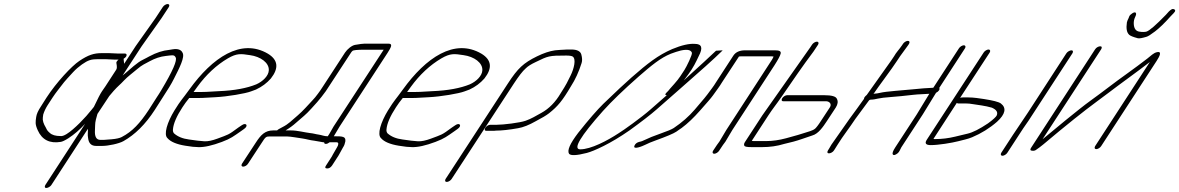

<svg xmlns="http://www.w3.org/2000/svg" viewBox="-20 -733 5859 954"><path d="M601 -467H566L521 -469H486C446 -469 418.6 -460 373.8 -430C336.5 -405 261.1 -325 211.1 -248L184.5 -206C169.1 -183 161.8 -166 159.9 -152C156.5 -127 153.6 -117 167.4 -86C188.7 -38 227.4 -19 281.8 -28C289.3 -29 302.2 -35 319.7 -46C349 -65 376.8 -89 403.1 -118L205.4 186C200.5 194 202 201 210 201C218 201 230.5 194 235.4 186L416.8 -93C417.4 -76 414.5 -64 417.6 -48C420.3 -21 433.9 -8 456.9 -8H488.9C516.9 -8 571.4 -19 593.8 -32C650.5 -64 702.6 -115 749.1 -187L788.6 -249C812.9 -286 832.1 -317 843.9 -341C872.5 -397 899.6 -450 887 -471C880.4 -486 863.3 -492 838.3 -488C831.9 -487 825.4 -486 819.9 -485C789.4 -482 757.5 -472 722.1 -453C714.1 -449 702.7 -442 689.7 -436C676.8 -430 661.4 -419 644.5 -405L620.1 -384C611.7 -377 602.2 -368 589.3 -358L683.7 -503L782.7 -643L818.8 -698C823.7 -706 821.2 -713 813.2 -713C805.2 -713 793.7 -706 788.8 -698L752.7 -643L654.2 -504L596.9 -416C596.8 -422 593.7 -436 594.2 -441C599.7 -444 603.6 -448 606.6 -452C611.6 -460 609 -467 601 -467ZM546.2 -437H569.2C560.8 -430 556.8 -424 558.4 -419C561.5 -403 561.6 -393 557.6 -387L503.7 -304C499.8 -298 493.8 -290 486.4 -279C479 -268 465.7 -243 446.5 -202C444 -199 441 -195 436.1 -189C405.9 -150 348.3 -90 311 -67C298.1 -59 288.6 -56 281.1 -57C256.1 -57 238.5 -62 227 -73C217.9 -81 213.9 -85 208.3 -98C196.1 -118 190.5 -135 192.9 -150C193.8 -154 194.3 -159 194.8 -164C199.7 -180 207 -195 216.4 -210L241.1 -248C249.5 -261 258.5 -273 266.9 -284C297.6 -324 294.6 -322 343.7 -375C356.6 -389 372 -402 387.4 -413C417.8 -434 432.2 -439 467.2 -439H502.2ZM495.7 -38H478.7C458.7 -38 449.6 -54 451.8 -87C452.3 -94 452.2 -102 452.7 -111C452.5 -127 458.9 -150 464.2 -167L523.1 -256C525.6 -259 532.5 -267 544.4 -281C566.7 -306 576.7 -312 596 -333C614.9 -353 639.7 -371 662.1 -390C686.4 -411 700.9 -416 724.3 -429C750.2 -443 776.6 -452 804.1 -455L821.1 -457C826.6 -458 832.6 -458 838.6 -458C844.6 -458 849.1 -455 852.6 -448C861.8 -434 837.7 -379 781.4 -285C774.5 -273 766.5 -261 758.6 -249L719.1 -187C675.6 -121 638.4 -80 584.6 -52C575.1 -47 558.2 -43 535.2 -41Z M941.9 -276C944.9 -280 950.8 -288 960.7 -302C1004.3 -362 1055.9 -410 1112.2 -443C1157 -469 1176.5 -466 1222.1 -459C1274.6 -452 1318.3 -421 1315.6 -383C1314.3 -356 1285.5 -328 1253.6 -314C1207.3 -295 1144.4 -283 1066.9 -280C1036.4 -279 1014.9 -276 983.9 -276ZM920.2 -246H964.2C996.2 -246 1018.6 -249 1050.1 -250C1109.6 -253 1199 -268 1227.4 -279L1251.8 -288C1281.7 -302 1305.6 -320 1325.9 -343C1366 -394 1362.2 -435 1311.5 -466C1177.4 -545 1034.7 -446 921.3 -289C883.2 -236 880.7 -239 846.6 -184C811.1 -126 791.5 -64 812.7 -46C827.3 -29 856.9 -16 900.4 -9C929 -4 951 -2 966 -2C995.5 -1 1034.9 -10 1082.8 -28C1128.2 -45 1140.6 -56 1176.9 -81L1192.3 -92C1216.2 -108 1203.1 -126 1181.7 -111L1165.3 -100C1111.6 -60 1115 -65 1059.7 -44C1035.2 -35 1013.8 -30 995.3 -31C976.8 -32 951.2 -35 918.7 -40C887.7 -44 862.6 -54 844 -71C840.4 -76 838.4 -82 839.3 -90C841.6 -119 857.8 -156 886.5 -200C895.9 -215 907.3 -230 920.2 -246Z M1911.1 -516H1790.1C1783.1 -516 1767.1 -514 1744.2 -510C1727.7 -507 1705.8 -489 1694.5 -472L1583.7 -302C1573.9 -286 1565.4 -275 1559.5 -267C1548.1 -252 1544.6 -247 1532.2 -234C1511.4 -212 1485.6 -182 1459.8 -160C1427.5 -133 1414.6 -117 1382.7 -101C1369.3 -94 1359.8 -89 1356.9 -85H1337.9C1296.9 -85 1276 -63 1250.8 -24L1182.6 80C1177.2 89 1180.2 95 1188.2 95C1196.2 95 1207.2 89 1212.6 80L1280.8 -24C1298.6 -52 1302.1 -55 1319.1 -55H1406.1C1423.1 -55 1466.1 -47 1482.2 -45C1502.7 -42 1520.7 -36 1540.7 -34L1586.8 -26H1590.8C1590.3 -21 1592.9 -18 1598.9 -18C1604.9 -18 1611.3 -21 1617.8 -26H1635.8H1652.8C1664.8 -26 1661.9 -12 1654 0L1633.8 35C1630.8 41 1628.3 46 1625.4 50L1600.2 89C1593.2 99 1595.8 104 1605.8 104C1615.8 104 1623.2 99 1630.2 89L1655.4 50C1658.8 45 1662.3 40 1665.3 34L1684 0C1690.9 -10 1693.8 -20 1695.8 -30C1699.1 -55 1683.6 -56 1638.6 -56L1667.2 -104L1905.5 -470C1922.8 -497 1933.1 -516 1911.1 -516ZM1886.4 -486 1637.2 -104 1616 -67 1608.6 -56H1606.6C1590.6 -56 1578.5 -62 1564.5 -64C1548.5 -66 1539.5 -70 1519.5 -72C1492.9 -75 1458.9 -85 1424.9 -85H1398.9C1417.3 -96 1435.7 -109 1452.1 -124C1485.8 -154 1496.8 -160 1527.5 -194L1556.3 -226C1572.2 -244 1584.1 -260 1598.9 -280L1724.5 -472C1725.4 -474 1727.4 -476 1731.4 -480C1735.4 -484 1755.4 -486 1792.4 -486Z M2002.9 -276C2005.9 -280 2011.8 -288 2021.7 -302C2065.3 -362 2116.9 -410 2173.2 -443C2218 -469 2237.5 -466 2283.1 -459C2335.6 -452 2379.3 -421 2376.6 -383C2375.3 -356 2346.5 -328 2314.6 -314C2268.3 -295 2205.4 -283 2127.9 -280C2097.4 -279 2075.9 -276 2044.9 -276ZM1981.2 -246H2025.2C2057.2 -246 2079.6 -249 2111.1 -250C2170.6 -253 2260 -268 2288.4 -279L2312.8 -288C2342.7 -302 2366.6 -320 2386.9 -343C2427 -394 2423.2 -435 2372.5 -466C2238.4 -545 2095.7 -446 1982.3 -289C1944.2 -236 1941.7 -239 1907.6 -184C1872.1 -126 1852.5 -64 1873.7 -46C1888.3 -29 1917.9 -16 1961.4 -9C1990 -4 2012 -2 2027 -2C2056.5 -1 2095.9 -10 2143.8 -28C2189.2 -45 2201.6 -56 2237.9 -81L2253.3 -92C2277.2 -108 2264.1 -126 2242.7 -111L2226.3 -100C2172.6 -60 2176 -65 2120.7 -44C2096.2 -35 2074.8 -30 2056.3 -31C2037.8 -32 2012.2 -35 1979.7 -40C1948.7 -44 1923.6 -54 1905 -71C1901.4 -76 1899.4 -82 1900.3 -90C1902.6 -119 1918.8 -156 1947.5 -200C1956.9 -215 1968.3 -230 1981.2 -246Z M2224.2 156 2534.1 -319C2557.3 -354 2575.7 -379 2593 -394C2603 -404 2618.9 -414 2642.3 -425C2704.1 -455 2707.1 -457 2793.1 -457C2810.1 -457 2821.1 -455 2825.6 -452C2843.7 -440 2832.1 -392 2815.3 -358C2800.5 -328 2795.1 -315 2766 -270C2740.3 -226 2708.1 -193 2669.7 -172C2642.3 -157 2620.4 -143 2591.5 -133C2563.6 -123 2480.7 -113 2447.7 -113H2415.7C2407.7 -113 2396.2 -106 2391.3 -98C2386.3 -90 2387.9 -83 2395.9 -83H2427.9C2432.9 -83 2438.9 -83 2444.4 -84C2472.4 -84 2509.3 -88 2554.3 -96C2579.3 -100 2609.2 -112 2642.5 -131C2673.4 -147 2694.8 -160 2707.7 -170C2752 -205 2774.8 -233 2816.7 -304C2838 -337 2856.2 -376 2869.9 -420C2873.8 -432 2872.7 -446 2868.5 -462C2864.4 -478 2847.9 -487 2818.9 -487H2798.9C2789.9 -487 2777.4 -486 2761.9 -485L2737.9 -483C2709.9 -479 2681 -469 2648.1 -453C2580.9 -420 2553 -394 2504.1 -319L2194.2 156C2189.2 164 2191.8 171 2199.8 171C2207.8 171 2219.2 164 2224.2 156Z M3537.8 -481C3500.3 -446 3456.9 -405 3406.6 -360C3394.8 -349 3383.9 -340 3378 -334C3381.9 -339 3388.8 -349 3399.6 -363C3425.1 -397 3438.6 -426 3452.2 -455C3473.6 -495 3467.3 -515 3432.3 -515C3405.3 -517 3367.4 -509 3319.7 -489C3250.1 -459 3197.7 -418 3117.8 -348C3087.2 -321 3039.9 -277 2977.7 -217C2948.2 -188 2905.9 -140 2852.9 -73C2811.7 -19 2797.2 15 2807.5 31C2815.6 41 2844.6 40 2895.4 27C2914.3 22 2942.2 11 2979.9 -8C3017.6 -27 3060.2 -52 3107.7 -85C3167.1 -128 3212.6 -163 3242.2 -189L3360.6 -293C3460.3 -380 3529.4 -442 3564.9 -477C3566.8 -479 3568.8 -481 3570.8 -483ZM3293.1 -260 3212.2 -189C3166.8 -149 3075.7 -84 3053.9 -71C2997.5 -34 2916.1 9 2863.1 9C2825.1 9 2863.2 -55 2976.3 -182C3019.6 -230 3078.7 -287 3153.7 -353C3216.9 -408 3261.3 -445 3313 -466C3335.9 -475 3342.9 -476 3362.8 -482C3395.7 -489 3412.7 -485 3417.9 -471C3421.1 -462 3391 -401 3381.2 -386C3369.5 -368 3353.9 -342 3330.3 -316C3314.5 -299 3305.7 -288 3299.8 -281L3289.9 -271C3284 -264 3284.1 -260 3293.1 -260Z M3553.1 16 3572.4 -13C3575.9 -18 3579.3 -23 3584.3 -29L3618.8 -87L3828.4 -409C3846.2 -437 3856.6 -456 3859 -467C3861.4 -478 3852.9 -483 3830.9 -483H3681.9C3654.9 -483 3635.4 -474 3624.1 -457L3537.6 -324C3525.2 -303 3510.9 -286 3495 -264C3477.2 -240 3449.4 -210 3431.6 -188C3403.3 -155 3368.1 -124 3327.8 -97C3317.3 -90 3294.9 -81 3261 -69C3227.1 -57 3202.1 -47 3188.7 -40C3175.3 -33 3163.3 -29 3155.8 -28C3144.3 -25 3135.9 -18 3132.4 -9C3123.6 13 3171 -6 3186.9 -14C3200.3 -21 3217.8 -28 3237.2 -35C3292.1 -55 3326 -69 3340.9 -79C3349.9 -85 3358.3 -92 3366.8 -97C3396.6 -119 3426.9 -148 3458.6 -184C3490.4 -220 3512.7 -245 3522.6 -259C3539.4 -283 3554.7 -302 3567.6 -324L3651.6 -452C3655.1 -453 3659.1 -453 3662.1 -453H3811.1C3816.1 -453 3820.1 -453 3823.6 -452C3823.1 -449 3819.7 -444 3816.2 -437L3588.8 -87L3554.8 -30C3549.3 -23 3545.9 -18 3542.4 -13L3523.1 16C3518.2 24 3520.7 31 3528.7 31C3536.7 31 3548.2 24 3553.1 16Z M3866.7 -245C3861.7 -237 3863.3 -230 3871.3 -230H4054.3H4085.3C4101.8 -229 4114.4 -216 4103 -199L4059 -132C4045.7 -111 4035.8 -99 4030.3 -94C4017.9 -83 3992.4 -78 3975.5 -72C3964.5 -68 3934.1 -59 3885.7 -46C3852.2 -37 3818.8 -32 3786.8 -32H3734.8C3726.8 -32 3719.8 -32 3715.3 -33L3797.3 -159C3821.5 -196 3831.5 -206 3866.1 -256C3922 -337 3966.5 -403 4021.4 -476L4044.7 -511C4049.6 -519 4047.1 -526 4039.1 -526C4031.1 -526 4019.6 -519 4014.7 -511L4006.8 -499L3767.3 -159L3681.3 -27C3676.8 -20 3675.9 -14 3678.4 -9C3681 -4 3692 -2 3715 -2H3767C3805 -2 3841.4 -7 3876.9 -18C3908.3 -25 3938.3 -33 3963.7 -42C3989.1 -51 4007.1 -57 4016.6 -60C4045.5 -68 4068.7 -101 4089 -132L4133 -199C4142.9 -215 4144.8 -229 4138.7 -241C4134.1 -254 4113.1 -260 4074.1 -260H3891.1C3883.1 -260 3871.6 -253 3866.7 -245Z M4466.6 -515 4462.7 -509C4447.9 -487 4433 -473 4422.1 -453L4407.3 -431L4286.5 -261C4282.1 -258 4279.1 -254 4276.6 -251C4274.1 -248 4272.7 -245 4273.2 -242C4260.8 -223 4214.8 -162 4201.4 -143L4110.9 -14C4105.5 -5 4102 2 4098.6 7L4094.1 14C4088.7 23 4090.7 29 4098.7 29C4106.7 29 4118.7 23 4124.1 14L4128.6 7C4132 2 4137 -6 4142.4 -15C4168.1 -57 4201.8 -99 4229.9 -142L4296.3 -232C4300.2 -238 4304.2 -238 4312.2 -238C4318.2 -238 4328.2 -240 4341.7 -243C4355.2 -246 4377.6 -249 4407.6 -251C4437.6 -253 4474.6 -257 4519 -262C4544.5 -265 4574.5 -265 4597.5 -267L4534.8 -164L4428.5 -1C4416.1 18 4412.2 30 4416.8 35C4421.3 40 4428.8 37 4439.7 29C4449.2 22 4453.1 8 4458.5 -1L4565.3 -165L4631 -272C4643.9 -278 4651.8 -290 4646.8 -296L4774.8 -493C4779.7 -501 4777.2 -508 4769.2 -508C4761.2 -508 4749.7 -501 4744.8 -493L4617.3 -297C4579.3 -295 4561.8 -294 4513.3 -289C4464.9 -284 4382.4 -279 4354 -272C4341.5 -269 4333 -268 4329 -268C4325 -268 4321.5 -267 4320 -266C4343.7 -302 4411.1 -390 4437.3 -431L4452.6 -454L4492.7 -509L4496.6 -515C4501.6 -523 4499 -530 4491 -530C4483 -530 4471.6 -523 4466.6 -515Z M4985.2 26 5042.5 -62C5055.9 -83 5071.7 -107 5091 -134L5308.5 -468C5313.4 -476 5311.9 -483 5303.9 -483C5295.9 -483 5283.4 -476 5278.5 -468L5087.7 -174L5012.5 -62L4955.2 26C4950.3 34 4952.8 41 4960.8 41C4968.8 41 4980.3 34 4985.2 26ZM4734.3 -222C4735.4 -220 4737.9 -219 4740.9 -219H4776.9C4788.9 -219 4802.4 -218 4817.9 -215L4857.9 -209C4875.5 -206 4892 -203 4908.5 -198C4930.6 -188 4939.7 -176 4932.3 -159C4929.4 -153 4915.5 -139 4889.1 -120C4847.3 -92 4813.9 -75 4788 -69C4780 -67 4758.5 -62 4725.6 -54C4692.7 -46 4659.7 -42 4626.7 -42C4622.7 -42 4619.7 -42 4618.2 -43ZM4867.5 -472 4585.2 -39C4573.3 -21 4579.9 -12 4604.9 -12C4642.9 -12 4709.3 -23 4740.3 -31C4763.2 -37 4788.7 -42 4810.1 -51C4855.5 -70 4897.3 -96 4934 -128C4975.8 -166 4982 -197 4952.9 -219C4941.8 -227 4913.2 -234 4868.7 -241C4846.2 -244 4820.6 -249 4789.6 -249H4765.6C4759.6 -249 4754.1 -248 4750.6 -247L4897.5 -472C4902.4 -480 4899.9 -487 4891.9 -487C4883.9 -487 4872.4 -480 4867.5 -472Z M5772.6 -659C5723.9 -609 5692.1 -581 5676.7 -576C5669.7 -574 5656.2 -573 5639.7 -576C5623.2 -579 5614.6 -592 5613.4 -614C5612.8 -627 5615.2 -638 5620.1 -648C5625.1 -658 5626.5 -665 5623.5 -669C5617.9 -678 5595.5 -661 5591.6 -653L5587.7 -643C5584.2 -636 5580.8 -629 5579.3 -622C5575.1 -593 5577.7 -572 5590.8 -560C5596.3 -555 5610.4 -549 5633.4 -543C5640.4 -541 5655.9 -544 5675.9 -550C5683.9 -552 5698.3 -561 5719.2 -577C5740.1 -593 5766.4 -618 5795.6 -651L5812 -668C5821.9 -678 5821.4 -685 5810.8 -688C5804.8 -690 5797.4 -685 5787.9 -676ZM5421.3 -488 5104 0C5097.1 10 5098.6 15 5108.1 16C5117.6 17 5124.6 15 5130.1 10C5139 4 5150 -4 5163.4 -15C5279.7 -113 5368.1 -183 5427.8 -227C5451.2 -244 5470.6 -259 5489.5 -273C5545.6 -316 5628.7 -375 5693.3 -425L5421.4 -7C5416.5 1 5419.1 8 5427.1 8C5435.1 8 5446.5 1 5451.4 -7L5726.8 -430C5743.1 -455 5753.9 -479 5729.4 -474C5710.5 -470 5698.1 -455 5680.7 -442C5648.9 -418 5616.6 -393 5578.3 -366C5521.6 -326 5457.4 -275 5397.3 -232C5341.6 -192 5205.9 -79 5160.2 -41L5451.3 -488C5456.8 -497 5454.7 -503 5446.7 -503C5438.7 -503 5426.8 -497 5421.3 -488Z"/></svg>

Font: MewTooHand
Style: UltimateIta
Weight: 400
Designer: Mew Too, Robert Jablonski
Version: Version 0.77